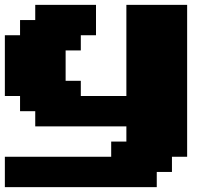

<svg xmlns="http://www.w3.org/2000/svg" viewBox="-20 -645 915 790"><path d="M0 125H625V62.5H687.5V0H750V-625H500V-250H312.5V-312.5H250V-437.5H312.5V-500H375V-625H125V-562.5H62.5V-500H0V-250H62.5V-187.5H125V-125H500V-62.5H437.5V0H0Z"/></svg>

Font: Faithful 32x
Style: Bold
Weight: 400
Foundry: Faithful Resource Pack
Version: Version 1.0; January 27, 2023